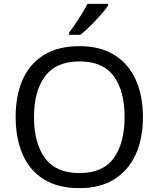

<svg xmlns="http://www.w3.org/2000/svg" viewBox="-20 -964 821 994"><path d="M720 -358Q720 -247 682.5 -164.5Q645 -82 572 -36Q499 10 391 10Q280 10 206.5 -36Q133 -82 97 -165Q61 -248 61 -359Q61 -469 97 -551Q133 -633 206.5 -679Q280 -725 392 -725Q499 -725 572 -679.5Q645 -634 682.5 -551.5Q720 -469 720 -358ZM156 -358Q156 -223 213 -145.5Q270 -68 391 -68Q513 -68 569 -145.5Q625 -223 625 -358Q625 -493 569 -569.5Q513 -646 392 -646Q271 -646 213.5 -569.5Q156 -493 156 -358ZM539 -934Q527 -916 502 -887.5Q477 -859 448.5 -830.5Q420 -802 396 -784H338V-796Q353 -815 370.5 -841Q388 -867 405 -894.5Q422 -922 433 -944H539Z"/></svg>

Font: Noto Sans Glagolitic
Style: Regular
Weight: 400
Designer: Monotype Design Team
Foundry: Monotype Imaging Inc.
Version: Version 2.004; ttfautohint (v1.8.4.7-5d5b)